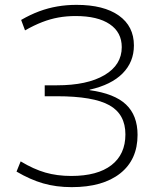

<svg xmlns="http://www.w3.org/2000/svg" viewBox="-20 -760 667 790"><path d="M275 10Q211 10 157.5 -5.5Q104 -21 48 -54L65 -96Q118 -64 166.5 -50Q215 -36 273 -36Q381 -36 438.5 -80.5Q496 -125 496 -207Q496 -290 430 -327Q364 -364 214 -364H164V-409H214Q339 -409 410 -451Q481 -493 481 -566Q481 -627 431.5 -660.5Q382 -694 291 -694Q254 -694 220.5 -688Q187 -682 153.5 -669Q120 -656 83 -635L67 -678Q105 -700 141.5 -713.5Q178 -727 216 -733.5Q254 -740 295 -740Q407 -740 469 -696Q531 -652 531 -573Q531 -505 484.5 -458Q438 -411 349 -391V-389Q451 -375 498.5 -330Q546 -285 546 -205Q546 -103 474.5 -46.5Q403 10 275 10Z"/></svg>

Font: M PLUS 2 Thin Light
Style: Regular
Weight: 300
Version: Version 1.001